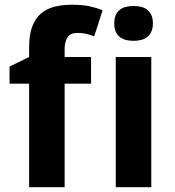

<svg xmlns="http://www.w3.org/2000/svg" viewBox="-20 -785 732 805"><path d="M361.8 -434.1H251V0H102.1V-434.1H20V-505.9L102.1 -545.9V-585.9Q102.1 -638.2 114.7 -672.6Q127.4 -707 150.9 -727.5Q174.3 -748 207.5 -756.6Q240.7 -765.1 282.2 -765.1Q327.1 -765.1 357.9 -758.1Q388.7 -751 410.2 -742.2L375 -632.8Q359.9 -638.2 343.3 -642.6Q326.7 -647 304.2 -647Q274.9 -647 262.9 -628.2Q251 -609.4 251 -580.1V-545.9H361.8ZM459 -687Q459 -708 465.3 -721.9Q471.7 -735.8 482.7 -744.4Q493.7 -752.9 508.5 -756.3Q523.4 -759.8 540 -759.8Q556.6 -759.8 571.3 -756.3Q585.9 -752.9 596.9 -744.4Q607.9 -735.8 614.5 -721.9Q621.1 -708 621.1 -687Q621.1 -666.5 614.5 -652.3Q607.9 -638.2 596.9 -629.6Q585.9 -621.1 571.3 -617.4Q556.6 -613.8 540 -613.8Q523.4 -613.8 508.5 -617.4Q493.7 -621.1 482.7 -629.6Q471.7 -638.2 465.3 -652.3Q459 -666.5 459 -687ZM614.3 0H465.3V-545.9H614.3Z"/></svg>

Font: Droid Sans
Style: Bold
Weight: 700
Foundry: Ascender Corporation
Version: Version 1.00 build 112